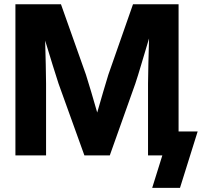

<svg xmlns="http://www.w3.org/2000/svg" viewBox="-20 -748 971 924"><path d="M54.2 0V-727.5H273.4L393.6 -388.7Q403.8 -356.4 419.2 -304.9Q434.6 -253.4 447.8 -206.5Q460.9 -253.4 476.3 -304.9Q491.7 -356.4 501.5 -388.7L620.1 -727.5H839.4V0H692.4V-345.7Q692.4 -383.8 694.1 -443.4Q695.8 -502.9 697.3 -563Q678.2 -499.5 660.6 -440.2Q643.1 -380.9 631.3 -345.7L508.3 0H386.2L261.7 -345.7Q250.5 -379.4 233.2 -435.5Q215.8 -491.7 197.3 -552.7Q198.7 -495.1 200.2 -438.7Q201.7 -382.3 201.7 -345.7V0ZM712.4 156.2 761.2 0H721.7V-115.2H931.2L846.2 156.2Z"/></svg>

Font: Inter Display
Style: Bold
Weight: 700
Designer: Rasmus Andersson
Foundry: rsms
Version: Version 4.001;git-9221beed3